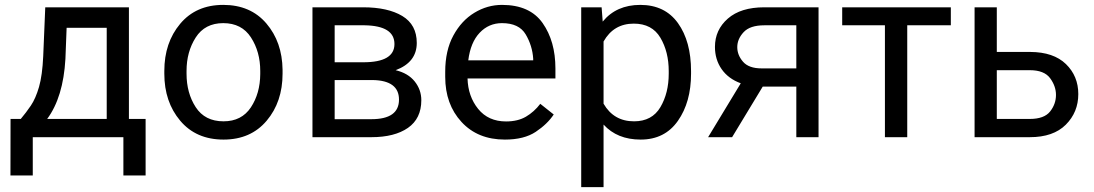

<svg xmlns="http://www.w3.org/2000/svg" viewBox="-20 -558 4450 781"><path d="M164.1 -528.3H504.4V-74.2H572.3V155.8H481.9V0H113.3V155.8H22.5L22.9 -74.2H64.5Q85.9 -99.6 105.5 -128.4Q125 -157.2 138.7 -204.3Q152.3 -251.5 155.8 -329.6ZM171.9 -74.2H414.1V-444.8H251L246.1 -318.4Q237.3 -162.6 171.9 -74.2Z M648.4 -269.5Q648.4 -384.3 712.9 -461.2Q777.3 -538.1 888.2 -538.1Q999 -538.1 1063.5 -462.6Q1127.9 -387.2 1129.4 -274.4V-258.3Q1129.4 -143.6 1064.7 -66.9Q1000 9.8 889.2 9.8Q777.8 9.8 713.1 -66.9Q648.4 -143.6 648.4 -258.3ZM738.8 -258.3Q738.8 -179.7 776.1 -122.1Q813.5 -64.5 889.2 -64.5Q962.9 -64.5 1000.5 -121.3Q1038.1 -178.2 1038.6 -256.8V-269.5Q1038.6 -347.2 1001 -405.5Q963.4 -463.9 888.2 -463.9Q813.5 -463.9 776.1 -405.5Q738.8 -347.2 738.8 -269.5Z M1693.8 -150.4Q1693.8 -75.7 1639.4 -37.8Q1585 0 1490.7 0H1251V-528.3H1457Q1557.6 -528.3 1616.5 -492.9Q1675.3 -457.5 1675.3 -383.3Q1675.3 -304.7 1589.4 -272.5Q1640.1 -260.3 1667 -226.6Q1693.8 -192.9 1693.8 -150.4ZM1341.3 -455.1V-304.7H1458Q1584.5 -304.7 1584.5 -378.9Q1584.5 -453.1 1463.4 -455.1ZM1603 -152.8Q1603 -230.5 1496.1 -232.4H1341.3V-73.2H1490.7Q1603 -73.2 1603 -152.8Z M2232.4 -92.3Q2206.5 -53.2 2159.2 -21.7Q2111.8 9.8 2033.7 9.8Q1923.3 9.8 1857.2 -62Q1791 -133.8 1791 -245.6V-266.1Q1791 -352.5 1824 -413.3Q1856.9 -474.1 1909.7 -506.1Q1962.4 -538.1 2022 -538.1Q2135.3 -538.1 2187.3 -464.1Q2239.3 -390.1 2239.3 -279.3V-238.8H1881.8Q1883.8 -166 1925 -115Q1966.3 -64 2038.6 -64Q2086.4 -64 2119.6 -83.5Q2152.8 -103 2177.7 -135.7ZM2022 -463.9Q1968.3 -463.9 1931.2 -424.8Q1894 -385.7 1884.8 -312.5H2148.9V-319.3Q2145.5 -372.1 2118.4 -418Q2091.3 -463.9 2022 -463.9Z M2585.9 9.8Q2490.7 9.8 2435.1 -51.3V203.1H2344.2V-528.3H2427.2L2431.6 -470.2Q2487.3 -538.1 2584.5 -538.1Q2684.6 -538.1 2737.8 -463.9Q2791 -389.6 2791 -268.6V-258.3Q2791 -142.6 2737.5 -66.4Q2684.1 9.8 2585.9 9.8ZM2558.1 -461.9Q2476.1 -461.9 2435.1 -389.2V-136.2Q2476.6 -64.5 2559.1 -64.5Q2632.3 -64.5 2666.3 -122.1Q2700.2 -179.7 2700.2 -258.3V-268.6Q2700.2 -347.2 2666.3 -404.5Q2632.3 -461.9 2558.1 -461.9Z M3219.2 0V-205.6H3082.5L2958 0H2860.4L2993.2 -219.2Q2942.4 -237.8 2915.3 -276.9Q2888.2 -315.9 2888.2 -367.2Q2888.2 -436.5 2940.7 -482.4Q2993.2 -528.3 3088.9 -528.3H3309.6V0ZM3219.2 -279.8V-455.1H3088.9Q3030.8 -455.1 3004.9 -427.2Q2979 -399.4 2979 -366.2Q2979 -334 3002.4 -306.9Q3025.9 -279.8 3078.1 -279.8Z M3405.8 -455.1V-528.3H3847.7V-455.1H3670.4V0H3579.6V-455.1Z M4366.2 -175.3Q4366.2 -101.6 4315.4 -50.8Q4264.6 0 4168.9 0H3944.3V-528.3H4034.7V-346.7H4170.9Q4265.6 -346.2 4315.9 -297.4Q4366.2 -248.5 4366.2 -175.3ZM4034.7 -74.2H4168.9Q4227.5 -74.2 4251.5 -104.5Q4275.4 -134.8 4275.4 -171.9Q4275.4 -207.5 4251.5 -240Q4227.5 -272.5 4168.9 -272.5H4034.7Z"/></svg>

Font: Roboto21382017
Style: Regular
Weight: 400
Designer: Christian Robertson
Foundry: Google
Version: Version 2.138; 2017